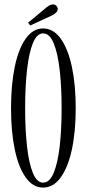

<svg xmlns="http://www.w3.org/2000/svg" viewBox="-20 -840 392 871"><path d="M175.5 11Q129.5 11 96.8 -34.8Q64 -80.5 47 -161.8Q30 -243 30 -349Q30 -455.5 47 -537.2Q64 -619 96.8 -665Q129.5 -711 175.5 -711Q222 -711 255.2 -665Q288.5 -619 306 -537.2Q323.5 -455.5 323.5 -349Q323.5 -243 306 -161.8Q288.5 -80.5 255.2 -34.8Q222 11 175.5 11ZM175.5 -11.5Q205 -11.5 223.5 -55.8Q242 -100 250.8 -176.2Q259.5 -252.5 259.5 -349Q259.5 -445.5 250.8 -522.2Q242 -599 223.5 -643.8Q205 -688.5 175.5 -688.5Q147 -688.5 129 -643.8Q111 -599 102.5 -522.2Q94 -445.5 94 -349Q94 -252.5 102.5 -176.2Q111 -100 129 -55.8Q147 -11.5 175.5 -11.5ZM117.5 -724.5 107.5 -737 191 -806.5Q207.5 -820 220.5 -820Q233 -820 239.5 -808.5Q242 -804 242 -799Q242 -789.5 232.8 -781.2Q223.5 -773 211.5 -768Z"/></svg>

Font: Imbue 50pt Light
Style: Regular
Weight: 300
Designer: Tyler Finck
Foundry: Etcetera Type Company
Version: Version 1.102; ttfautohint (v1.8.3)